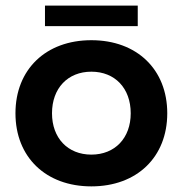

<svg xmlns="http://www.w3.org/2000/svg" viewBox="-20 -653 650 683"><path d="M305 -510C143 -510 35 -406 35 -250C35 -94 143 10 305 10C467 10 575 -94 575 -250C575 -406 467 -510 305 -510ZM305 -103C221 -103 165 -162 165 -250C165 -339 221 -398 305 -398C389 -398 445 -339 445 -250C445 -162 389 -103 305 -103ZM140 -560H470V-633H140Z"/></svg>

Font: Gully SemiBold
Style: Regular
Weight: 600
Designer: jaikishan Patel
Foundry: MagicType
Version: Version 1.000;Glyphs 3.2 (3242)